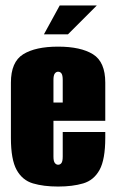

<svg xmlns="http://www.w3.org/2000/svg" viewBox="-20 -676 421 704"><path d="M193 8Q140 8 101 -3.5Q62 -15 41 -53Q20 -91 20 -170V-373Q20 -449 65 -477Q110 -505 193 -505Q276 -505 321 -477Q366 -449 366 -373V-233H176V-102Q176 -85 181 -78.5Q186 -72 193 -72Q201 -72 205.5 -78.5Q210 -85 210 -102V-192H366V-171Q366 -91 345 -53Q324 -15 285 -3.5Q246 8 193 8ZM176 -300H210V-383Q210 -400 205.5 -406.5Q201 -413 193 -413Q186 -413 181 -406.5Q176 -400 176 -383ZM141 -550 199 -656H335L229 -550Z"/></svg>

Font: Alumni Sans Thin Black
Style: Regular
Weight: 900
Version: Version 1.018